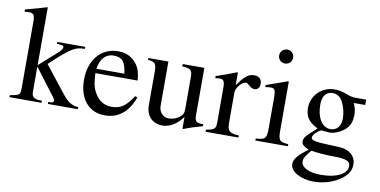

<svg xmlns="http://www.w3.org/2000/svg" viewBox="-82 -922 2725 1378"><g transform="rotate(10 1280.5 -232.5)"><path d="M505 0V-15C461 -18 429 -36 388 -88L235 -282L264 -309C387 -423 416 -435 480 -435V-450H276V-436C315 -435 326 -431 326 -418C326 -409 317 -396 303 -383L166 -261V-681L162 -683C123 -671 97 -663 37 -647L7 -639V-623C20 -624 29 -625 39 -625C73 -625 82 -612 82 -564V-82C82 -30 79 -27 7 -15V0H241V-15L221 -16C181 -18 166 -32 166 -67V-251L316 -53C324 -43 327 -35 327 -30C327 -21 318 -15 306 -15H287V0Z M895 -164C846 -90 808 -59 741 -59C695 -59 658 -77 630 -114C594 -162 589 -201 584 -277H892C888 -331 878 -363 858 -391C826 -436 781 -460 719 -460C593 -460 512 -358 512 -217C512 -79 584 10 702 10C802 10 872 -48 911 -157ZM586 -309C597 -384 636 -424 692 -424C758 -424 779 -390 790 -309Z M1411 -50H1405C1359 -50 1348 -61 1348 -107V-450H1190V-433C1250 -429 1264 -421 1264 -368V-137C1264 -102 1257 -93 1241 -79C1216 -57 1186 -48 1157 -48C1118 -48 1086 -81 1086 -127V-450H940V-436C988 -433 1002 -419 1002 -369V-118C1002 -41 1047 10 1124 10C1161 10 1218 -9 1267 -76H1269V6L1274 9C1324 -11 1360 -22 1411 -36Z M1591 -458 1586 -460C1533 -439 1497 -425 1438 -406V-390C1452 -393 1461 -394 1473 -394C1498 -394 1507 -378 1507 -334V-84C1507 -34 1500 -27 1436 -15V0H1676V-15C1608 -18 1591 -33 1591 -90V-315C1591 -347 1633 -397 1661 -397C1667 -397 1676 -392 1687 -382C1703 -367 1714 -362 1727 -362C1751 -362 1766 -379 1766 -407C1766 -440 1745 -460 1711 -460C1669 -460 1641 -438 1591 -366Z M1963 -632C1963 -660 1941 -683 1912 -683C1884 -683 1861 -660 1861 -632C1861 -603 1883 -581 1911 -581C1941 -581 1963 -603 1963 -632ZM2036 0V-15C1970 -20 1962 -31 1962 -105V-456L1958 -460L1803 -405V-389C1821 -394 1836 -394 1845 -394C1870 -394 1878 -378 1878 -331V-104C1878 -28 1868 -19 1799 -15V0Z M2531 -388V-427H2454C2434 -427 2419 -430 2399 -437L2377 -445C2350 -455 2323 -460 2297 -460C2204 -460 2130 -388 2130 -297C2130 -234 2156 -196 2223 -163C2209 -149 2195 -136 2180 -123C2147 -94 2134 -74 2134 -54C2134 -32 2145 -21 2187 -1C2115 51 2089 84 2089 121C2089 174 2166 218 2262 218C2334 218 2410 194 2462 154C2503 122 2522 89 2522 49C2522 -13 2475 -55 2401 -58L2272 -64C2218 -67 2194 -75 2194 -91C2194 -111 2227 -146 2254 -154L2273 -152C2291 -150 2305 -149 2311 -149C2346 -149 2383 -164 2415 -188C2451 -215 2467 -252 2467 -304C2467 -333 2462 -356 2448 -388ZM2213 -338C2213 -397 2241 -432 2287 -432C2318 -432 2344 -415 2360 -385C2379 -350 2390 -305 2390 -264C2390 -209 2361 -174 2316 -174C2254 -174 2213 -239 2213 -335ZM2494 64C2494 122 2418 161 2304 161C2216 161 2159 132 2159 88C2159 65 2168 50 2208 2C2242 9 2321 15 2370 15C2461 15 2494 27 2494 64Z"/></g></svg>

Font: STIX Math
Style: Regular
Weight: 400
Designer: MicroPress Inc., with final additions and corrections provided by Coen Hoffman, Elsevier (retired)
Version: Version 1.1.0